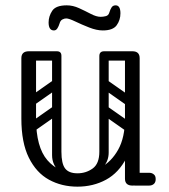

<svg xmlns="http://www.w3.org/2000/svg" viewBox="-20 -695 633 719"><path d="M270 4Q211 4 163.5 -22Q116 -48 88 -104.5Q60 -161 60 -251H115Q115 -144 157.5 -95Q200 -46 270 -46Q316 -46 356.5 -67.5Q397 -89 422.5 -134.5Q448 -180 448 -251H483Q483 -161 454 -104.5Q425 -48 377 -22Q329 4 270 4ZM88 -225Q60 -225 60 -251V-477Q60 -503 88 -503Q115 -503 115 -477V-251Q115 -225 88 -225ZM476 0Q448 0 448 -26V-477Q448 -503 476 -503Q503 -503 503 -477V-26Q503 0 476 0ZM453 -24Q453 -29 456 -34Q459 -39 463 -43Q465 -45 470.5 -46.5Q476 -48 487 -48H538Q550 -48 557 -41Q563 -36 563 -24Q563 -13 557 -7Q550 0 538 0H487Q466 0 462 -7Q455 -11 453 -24ZM193 -503Q210 -503 210 -486V-124Q210 -107 193 -107Q175 -107 175 -123V-485Q175 -503 193 -503ZM270 -46Q302 -46 327 -64Q352 -82 352 -127V-222H387V-124Q387 -94 369 -72.5Q351 -51 321.5 -39Q292 -27 259 -27ZM270 -46 280 -27Q231 -27 203 -52Q175 -77 175 -114V-222H210V-127Q210 -82 224 -64Q238 -46 270 -46ZM492 -486Q492 -468 474 -468H371Q353 -468 353 -486Q353 -503 372 -503H475Q492 -503 492 -486ZM208 -486Q208 -468 190 -468H87Q69 -468 69 -486Q69 -503 88 -503H191Q208 -503 208 -486ZM477 -305Q467 -292 454 -301L360 -367Q346 -376 357 -392Q367 -405 380 -396L474 -330Q479 -326 480.5 -319.5Q482 -313 477 -305ZM477 -207Q467 -194 454 -203L360 -269Q346 -278 357 -294Q367 -307 380 -298L474 -232Q479 -228 480.5 -221.5Q482 -215 477 -207ZM370 -503Q387 -503 387 -486V-154Q387 -137 370 -137Q352 -137 352 -153V-485Q352 -503 370 -503ZM466 -503Q483 -503 483 -486V-154Q483 -137 466 -137Q448 -137 448 -153V-485Q448 -503 466 -503ZM117 -308Q102 -297 93 -311Q89 -316 88.5 -323Q88 -330 96 -336L173 -390Q188 -400 198 -386Q202 -380 201.5 -373.5Q201 -367 194 -362ZM117 -210Q102 -199 93 -213Q89 -218 88.5 -225Q88 -232 96 -238L173 -292Q188 -302 198 -288Q202 -282 201.5 -275.5Q201 -269 194 -264ZM182 -581Q162 -581 162 -611Q162 -634 175.5 -654.5Q189 -675 230 -675Q253 -675 276 -664.5Q299 -654 320 -643Q341 -632 357 -632Q366 -632 376 -634.5Q386 -637 389 -647Q393 -660 398 -667.5Q403 -675 413 -675Q431 -675 431 -645Q431 -620 417 -600.5Q403 -581 365 -581Q342 -581 314 -592Q286 -603 262 -614.5Q238 -626 228 -626Q221 -626 213.5 -622Q206 -618 203 -607Q200 -597 195 -589Q190 -581 182 -581Z"/></svg>

Font: Agu Display Uzo
Style: Regular
Weight: 400
Designer: Oluwaseun Badejo
Version: Version 1.103